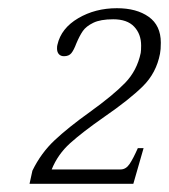

<svg xmlns="http://www.w3.org/2000/svg" viewBox="-20 -729 412 468"><path d="M59 -313Q80 -356 113 -387Q146 -418 199 -456Q256 -497 285 -527Q314 -557 323 -600Q324 -606 324 -618Q324 -646 307 -664Q290 -682 256 -682Q225 -682 207.5 -673.5Q190 -665 182 -653.5Q174 -642 166 -623Q160 -607 154 -599.5Q148 -592 136 -592Q128 -592 123.5 -597Q119 -602 119 -611Q119 -617 120 -620Q129 -660 170.5 -684.5Q212 -709 265 -709Q313 -709 342.5 -688Q372 -667 372 -625Q372 -608 370 -598Q361 -551 328 -518.5Q295 -486 234 -444Q181 -407 151 -380Q121 -353 106 -316H274Q287 -316 296 -329.5Q305 -343 316 -368H330L305 -281H52Z"/></svg>

Font: Taviraj ExtraLight
Style: Italic
Weight: 275
Italic angle: -12°
Designer: Katatrad Team
Foundry: CadsonDemak
Version: Version 1.001